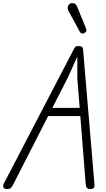

<svg xmlns="http://www.w3.org/2000/svg" viewBox="-45 -1232 694 1254"><path d="M0 2.5Q-9.5 2.5 -16.5 -1.5Q-23.5 -5.5 -24.8 -13.8Q-26 -22 -19.5 -34L431 -899Q439.5 -915.5 444.2 -923.2Q449 -931 468.5 -931Q484.5 -931 490.8 -925.5Q497 -920 497.5 -910L572 -28Q573.5 -13.5 568 -5.5Q562.5 2.5 546 2.5Q526.5 2.5 521.2 -6.8Q516 -16 515 -27L479.5 -474H269.5L43 -30.5Q33 -10.5 26 -4Q19 2.5 0 2.5ZM297 -527.5H475.5L460 -719.5V-863L400 -729ZM507.5 -1017Q499.5 -1012.5 491 -1012.8Q482.5 -1013 474 -1028.5L404.5 -1157Q393 -1179 399.2 -1192.8Q405.5 -1206.5 417 -1210Q432 -1214.5 443 -1208Q454 -1201.5 459 -1188L516 -1048.5Q521.5 -1034.5 518.2 -1027.8Q515 -1021 507.5 -1017Z"/></svg>

Font: Edu VIC WA NT Hand Pre
Style: Regular
Weight: 400
Designer: Tina and Corey Anderson, Eben Sorkin, Mirko Velimirovic
Foundry: Google for Education
Version: Version 1.000